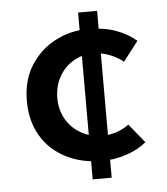

<svg xmlns="http://www.w3.org/2000/svg" viewBox="-45 -526 550 634"><g transform="rotate(-5 230.0 -208.5)"><path d="M237 -485H300V68H237ZM421 -39Q393 -16 353.5 -3Q314 10 274 10Q206 10 153.5 -17Q101 -44 72 -93Q43 -142 43 -209Q43 -277 74 -326Q105 -375 155.5 -401.5Q206 -428 264 -428Q316 -428 355.5 -414Q395 -400 424 -375L374 -310Q357 -324 331 -335Q305 -346 273 -346Q237 -346 207.5 -328Q178 -310 161 -279Q144 -248 144 -209Q144 -171 161.5 -140Q179 -109 210.5 -91Q242 -73 282 -73Q308 -73 330.5 -81Q353 -89 370 -102Z"/></g></svg>

Font: Reem Kufi Fun
Style: Regular
Weight: 400
Designer: Khaled Hosny
Version: Version 1.005